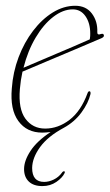

<svg xmlns="http://www.w3.org/2000/svg" viewBox="-20 -453 381 666"><path d="M204 147.5Q196.5 163.5 175.5 178Q154.5 192.5 127 192.5Q96.5 192.5 80 176.8Q63.5 161 63.5 133.5Q63.5 104.5 85.8 70.5Q108 36.5 155.5 5Q146 6 139.2 6.5Q132.5 7 126.5 7Q73 7 43.8 -33Q14.5 -73 21 -146.5Q25 -203 44.5 -254.5Q64 -306 94.8 -346.2Q125.5 -386.5 163.2 -409.8Q201 -433 241 -433Q278.5 -433 298.8 -406Q319 -379 317.5 -341.5Q317 -330 330 -335Q339.5 -338 340.5 -330Q341 -324.5 332 -320.5Q290 -302.5 241 -281.8Q192 -261 144.2 -241Q96.5 -221 58 -204.5Q51.5 -175 49 -144.5Q43 -75.5 68.2 -41.2Q93.5 -7 136.5 -7Q182 -7 221.5 -37.5Q261 -68 283.5 -129.5Q286 -136.5 290 -136.5Q295 -136.5 294 -127Q286.5 -95.5 262.5 -62.8Q238.5 -30 201 -9.5Q146 20 119 57.2Q92 94.5 91.5 129.5Q91.5 178 133 178Q149.5 178 166.5 169.8Q183.5 161.5 194.5 146.5Q198 141 202.5 141Q206.5 142 204 147.5ZM232.5 -420.5Q198.5 -420.5 164.8 -394.5Q131 -368.5 103.8 -322.8Q76.5 -277 61.5 -218Q111 -239.5 174.2 -266Q237.5 -292.5 291.5 -316.5Q292.5 -323.5 292.8 -327.8Q293 -332 293 -337Q293 -373 276.5 -396.8Q260 -420.5 232.5 -420.5Z"/></svg>

Font: Fraunces 144pt Soft Thin
Style: Italic
Weight: 100
Italic angle: -16°
Version: Version 1.000;[0bf87f6ff]